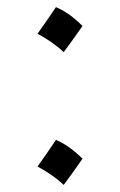

<svg xmlns="http://www.w3.org/2000/svg" viewBox="-20 -605 339 543"><path d="M138.2 -584.8Q124.8 -564.9 112.2 -546.6Q99.6 -528.4 86.1 -509.6Q105.5 -499.4 124.5 -486.2Q143.6 -473 160.2 -457.5Q174.2 -476.3 187.4 -494.8Q200.5 -513.3 213.4 -531.6Q191.4 -553.1 172.9 -565.7Q154.3 -578.3 138.2 -584.8ZM138.2 -209.3Q124.8 -189.4 112.2 -171.1Q99.6 -152.9 86.1 -134.1Q105.5 -123.9 124.5 -110.7Q143.6 -97.6 160.2 -82Q174.2 -100.8 187.4 -119.3Q200.5 -137.8 213.4 -156.1Q191.4 -177.6 172.9 -190.2Q154.3 -202.8 138.2 -209.3Z"/></svg>

Font: Pinar-VF-FD
Style: Regular
Weight: 300
Designer: Amin Abedi
Version: Version 3.0